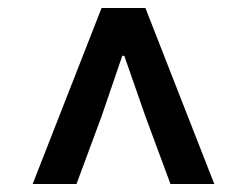

<svg xmlns="http://www.w3.org/2000/svg" viewBox="-20 -777 620 482"><path d="M62 -315 235 -757H345L518 -315H408L345 -485L292 -637H287L235 -485L172 -315Z"/></svg>

Font: Noto Sans SC SemiBold
Style: Regular
Weight: 600
Designer: Ryoko NISHIZUKA 西塚涼子 (kana, bopomofo & ideographs); Paul D. Hunt (Latin, Greek & Cyrillic); Sandoll Communications 산돌커뮤니
Foundry: Adobe
Version: Version 2.004-H2;hotconv 1.0.118;makeotfexe 2.5.65603